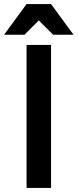

<svg xmlns="http://www.w3.org/2000/svg" viewBox="-30 -920 380 940"><path d="M100 0V-700H220V0ZM-10 -750 100 -900H220L330 -750H230L160 -820L90 -750Z"/></svg>

Font: Golos Text Medium
Style: Regular
Weight: 500
Designer: A.Korolkova, Vitaly Kuzmin
Foundry: ParaType Ltd
Version: Version 2.004